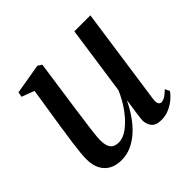

<svg xmlns="http://www.w3.org/2000/svg" viewBox="-141 -676 827 827"><g transform="rotate(-45 273.0 -262.0)"><path d="M155.5 11Q123.5 11 100.2 -1.5Q77 -14 64 -38.5Q51 -63 51 -100.5Q51 -114.5 53.2 -138.5Q55.5 -162.5 59.2 -189.8Q63 -217 66.8 -241.5Q70.5 -266 72.5 -281L101.5 -465.5L44 -487L48 -510L186.5 -533.5L205 -521.5L170.5 -280.5Q168.5 -262.5 165 -239.2Q161.5 -216 158.5 -192.5Q155.5 -169 153.2 -148.8Q151 -128.5 151 -116.5Q151 -93 156.5 -78.5Q162 -64 173.2 -57.8Q184.5 -51.5 201.5 -51.5Q228 -51.5 257 -73Q286 -94.5 313 -131Q340 -167.5 359 -212L404 -525.5H501.5L438 -81Q435.5 -63.5 439.5 -53.8Q443.5 -44 453.5 -44Q463 -44 475.5 -51.2Q488 -58.5 503 -74L513.5 -53Q505.5 -40.5 488.8 -25.8Q472 -11 449.2 -0.5Q426.5 10 399.5 10Q366 10 352.8 -7.5Q339.5 -25 340 -49Q340 -52.5 341.5 -64.2Q343 -76 345.2 -92Q347.5 -108 350 -124.2Q352.5 -140.5 354 -152L352.5 -152.5Q336.5 -119.5 316 -90Q295.5 -60.5 270.8 -38Q246 -15.5 217.2 -2.2Q188.5 11 155.5 11Z"/></g></svg>

Font: Merriweather 96pt
Style: Italic
Weight: 400
Italic angle: -7.8°
Version: Version 2.101